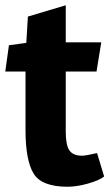

<svg xmlns="http://www.w3.org/2000/svg" viewBox="-23 -698 419 730"><path d="M227 -537H362L344 -426H227V-197Q227 -146 241 -126Q255 -106 289 -106Q303 -106 346 -116L373 -27Q354 -12 311.5 0Q269 12 234 12Q135 12 104.5 -38.5Q74 -89 74 -204V-426H-3L11 -526L77 -535L83 -635L227 -678Z"/></svg>

Font: Magra
Style: Bold
Weight: 600
Designer: Viviana Monsalve
Foundry: Viviana Monsalve
Version: Version 1.001